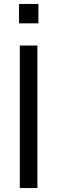

<svg xmlns="http://www.w3.org/2000/svg" viewBox="-20 -950 289 970"><path d="M76 -832V-930H174V-832ZM80 0V-720H169V0Z"/></svg>

Font: Manrope Medium
Style: Medium
Weight: 500
Designer: Mikhail Sharanda
Foundry: Mikhail Sharanda
Version: Version 4.000;hotconv 1.0.109;makeotfexe 2.5.65596